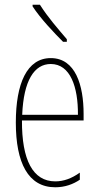

<svg xmlns="http://www.w3.org/2000/svg" viewBox="-20 -783 420 813"><path d="M149 -763H118V-756C151 -705 209 -644 247 -606H263V-617C224 -663 184 -708 149 -763ZM195 -537C94 -537 47 -429 47 -264C47 -94 99 10 214 10C255 10 290 -3 318 -22V-52C283 -27 249 -15 214 -15C119 -15 72 -106 73 -273H334V-301C334 -421 300 -537 195 -537ZM195 -512C278 -512 311 -414 310 -297H74C80 -442 125 -512 195 -512Z"/></svg>

Font: Noto Sans Sinhala ExtraCondensed Thin
Style: Regular
Weight: 100
Width: 2
Designer: Jelle Bosma - Monotype Design Team
Foundry: Monotype Imaging Inc.
Version: Version 2.006